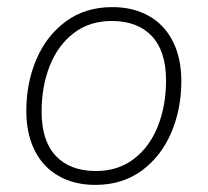

<svg xmlns="http://www.w3.org/2000/svg" viewBox="-20 -512 584 540"><path d="M54 -200Q54 -279 82.5 -345.5Q111 -412 165.5 -452Q220 -492 296 -492Q355 -492 399 -467Q443 -442 466.5 -395Q490 -348 490 -284Q490 -205 461.5 -138.5Q433 -72 378.5 -32Q324 8 248 8Q189 8 145 -17Q101 -42 77.5 -89Q54 -136 54 -200ZM447 -286Q447 -368 407 -410.5Q367 -453 294 -453Q232 -453 187.5 -419Q143 -385 120 -327Q97 -269 97 -198Q97 -116 137 -73.5Q177 -31 250 -31Q312 -31 356.5 -65Q401 -99 424 -157Q447 -215 447 -286Z"/></svg>

Font: SN Pro Thin
Style: Italic
Weight: 200
Italic angle: -9°
Designer: Tobias Whetton
Foundry: Supernotes
Version: Version 1.003;Glyphs 3.3 (3324)